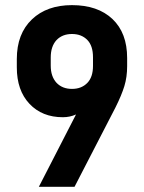

<svg xmlns="http://www.w3.org/2000/svg" viewBox="-20 -721 556 741"><path d="M273.4 -279.3Q250 -268.6 222.7 -268.6Q142.6 -268.6 93.8 -320.3Q44.9 -372.1 44.9 -460.9V-493.2Q44.9 -590.8 103.5 -646.5Q161.1 -701.2 257.8 -701.2Q357.4 -701.2 414.1 -647.5Q470.7 -593.8 470.7 -497.1V-465.8Q470.7 -423.8 460 -388.7Q449.2 -353.5 425.8 -306.6L267.6 0H129.9ZM317.4 -401.4Q338.9 -423.8 338.9 -466.8V-500Q338.9 -543.9 317.4 -566.4Q294.9 -589.8 257.8 -589.8Q220.7 -589.8 198.2 -566.4Q175.8 -542 175.8 -499V-467.8Q175.8 -425.8 198.2 -401.4Q220.7 -377.9 257.8 -377.9Q294.9 -377.9 317.4 -401.4Z"/></svg>

Font: Altinn-DIN
Style: DIN-Bold
Weight: 700
Designer: Charles Nix
Foundry: Altinn
Version: Version 2.00